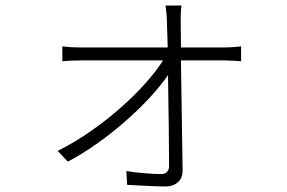

<svg xmlns="http://www.w3.org/2000/svg" viewBox="-20 -625 1040 696"><path d="M189 -78 226 -39C373 -117 523 -255 589 -353C591 -234 593 -93 593 -23C593 -6 583 6 565 6C534 6 479 2 438 -5L441 45C478 47 545 51 580 51C615 51 642 31 642 -6L636 -406H796C814 -406 840 -404 854 -403V-457C842 -455 813 -453 796 -453H636L635 -547C635 -568 635 -586 638 -605H580C583 -586 585 -564 585 -547L588 -453H271C249 -453 229 -454 206 -457V-403C228 -405 247 -406 272 -406H571C503 -298 343 -154 189 -78Z"/></svg>

Font: Noto Sans SC Light
Style: Regular
Weight: 300
Designer: Ryoko NISHIZUKA 西塚涼子 (kana, bopomofo & ideographs); Paul D. Hunt (Latin, Greek & Cyrillic); Sandoll Communications 산돌커뮤니
Foundry: Adobe
Version: Version 2.004;hotconv 1.0.118;makeotfexe 2.5.65603